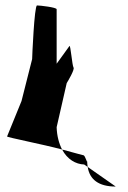

<svg xmlns="http://www.w3.org/2000/svg" viewBox="-20 -723 470 705"><path d="M6 -222C3 -219 138 -193 208 -174C197 -195 189 -223 188 -256L225 -418C229 -424 255 -468 250 -475C245 -482 239 -560 235 -554L188 -489V-689C188 -696 127 -703 116 -703C106 -703 98 -513 98 -506L59 -352ZM208 -174C227 -138 258 -120 289 -119L302 -110C301 -117 300 -124 300 -132C300 -121 293 -153 286 -153C286 -153 251 -162 208 -174ZM302 -110C309 -64 342 -38 405 -38Z"/></svg>

Font: Ampere
Style: SCSuCnd
Weight: 400
Version: Version 1